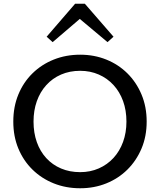

<svg xmlns="http://www.w3.org/2000/svg" viewBox="-20 -992 854 1025"><path d="M408 13Q332 13 267 -13Q202 -39 153.5 -86.5Q105 -134 78 -199Q51 -264 51 -343Q51 -422 78 -487.5Q105 -553 153.5 -600.5Q202 -648 267 -674Q332 -700 408 -700Q483 -700 547.5 -674Q612 -648 660 -600.5Q708 -553 735.5 -487.5Q763 -422 763 -343Q763 -264 735.5 -199Q708 -134 660 -86.5Q612 -39 547.5 -13Q483 13 408 13ZM408 -73Q462 -73 507.5 -93Q553 -113 586 -149Q619 -185 637 -234.5Q655 -284 655 -343Q655 -403 637 -452.5Q619 -502 586 -538Q553 -574 507.5 -594Q462 -614 408 -614Q352 -614 306 -594Q260 -574 227 -537.5Q194 -501 176.5 -451.5Q159 -402 159 -343Q159 -283 176.5 -233.5Q194 -184 227 -148Q260 -112 306 -92.5Q352 -73 408 -73ZM261 -767 229 -796 381 -972H433L586 -796L554 -767L406 -891Z"/></svg>

Font: BioRhyme
Style: Regular
Weight: 400
Designer: Aoife Mooney
Foundry: Aoife Mooney Type
Version: Version 1.600;gftools[0.9.33]